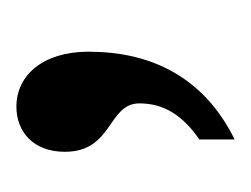

<svg xmlns="http://www.w3.org/2000/svg" viewBox="-56 -631 306 234"><g transform="rotate(-90 97.0 -514.0)"><path d="M44 -381C121 -419 151 -484 151 -559C151 -615 122 -647 84 -647C53 -647 29 -626 29 -588C29 -529 88 -536 88 -497C88 -467 73 -444 44 -424Z"/></g></svg>

Font: Noto Serif Hebrew ExtraCondensed SemiBold
Style: Regular
Weight: 600
Width: 2
Designer: Monotype Design Team
Foundry: Monotype Imaging Inc.
Version: Version 2.004